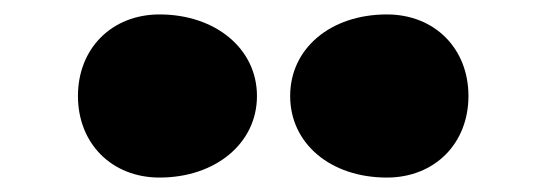

<svg xmlns="http://www.w3.org/2000/svg" viewBox="-20 -955 752 266"><path d="M516 -709C582 -709 629 -756 629 -822C629 -888 582 -935 516 -935C438 -935 382 -888 382 -822C382 -756 438 -709 516 -709ZM201 -709C278 -709 336 -756 336 -822C336 -888 278 -935 201 -935C135 -935 88 -888 88 -822C88 -756 135 -709 201 -709Z"/></svg>

Font: Venom Sans
Style: Bd
Weight: 700
Version: Version 1.001